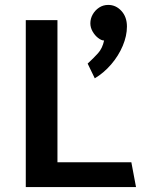

<svg xmlns="http://www.w3.org/2000/svg" viewBox="-20 -762 584 782"><path d="M515 -101H214V-680H85V0H534ZM421 -742Q400 -742 383.5 -731Q367 -720 357.5 -703Q348 -686 348 -667Q348 -650 357 -634Q366 -618 379.5 -607.5Q393 -597 404 -597Q397 -565 379.5 -545.5Q362 -526 337 -503L366 -443Q403 -465 433 -500Q463 -535 480 -575.5Q497 -616 497 -654Q497 -693 474.5 -717.5Q452 -742 421 -742Z"/></svg>

Font: Catamaran
Style: Bold
Weight: 700
Designer: Pria Ravichandran
Version: Version 2.000